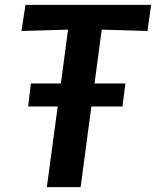

<svg xmlns="http://www.w3.org/2000/svg" viewBox="-20 -767 640 787"><path d="M172 0 216.5 -330.5H95.5L106.5 -425H229.5L259 -645.5L68 -640L84.5 -747H599.5L584.5 -640L397 -645.5L367.5 -425H494L482 -330.5H354.5L310.5 0Z"/></svg>

Font: Merriweather Sans SemiBold
Style: Italic
Weight: 600
Italic angle: -7.5°
Designer: Eben Sorkin
Foundry: Eben Sorkin
Version: Version 2.001